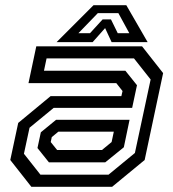

<svg xmlns="http://www.w3.org/2000/svg" viewBox="-20 -718 666 738"><path d="M100.5 0 19.5 -103 50 -245.5 174.5 -348.5H446.5L451 -368L427 -398.5H89.5L119.5 -540H526L607 -437L536 -103L411 0ZM168 -94 124 -149 137 -209.5 195.5 -257.5H478L456 -152L384.5 -94ZM135.5 -46.5H397L498.5 -130L559 -412.5L495 -493.5H159L149 -446H462L506.5 -390.5L488 -303.5H186.5L93.5 -227L72 -127ZM199.5 -141.5H372L409 -172L417.5 -212H204.5L179 -191L175 -172ZM339.5 -698H465.5L547.5 -556H409L384 -610L336 -556H197.5ZM356 -667.5 281.5 -590.5H326L374.5 -643.5H406.5L432.5 -590.5H477L435 -667.5Z"/></svg>

Font: Tourney Medium
Style: Italic
Weight: 500
Italic angle: -12°
Version: Version 1.015